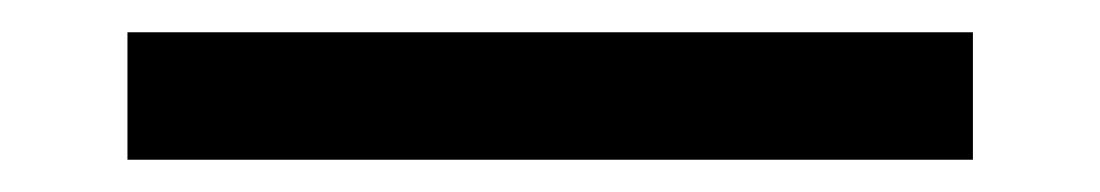

<svg xmlns="http://www.w3.org/2000/svg" viewBox="-20 16 682 119"><path d="M59 115V36H583V115Z"/></svg>

Font: DeepMind Sans
Style: Regular
Weight: 400
Designer: Jonny Pinhorn / Modifications: Colophon Foundry
Foundry: Colophon Foundry
Version: Version 1.002; ttfautohint (v1.8.2)